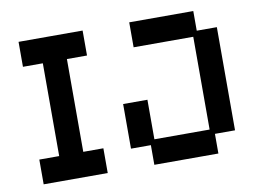

<svg xmlns="http://www.w3.org/2000/svg" viewBox="-72 -738 1146 856"><g transform="rotate(-10 501.5 -310.5)"><path d="M60 12V-100H150V-520H60V-633H350V-520H259V-100H350V12ZM561 12V-77H471V-279H581V-100H831V-520H561V-633H851V-544H942V-77H851V12Z"/></g></svg>

Font: Pixelify Sans Medium
Style: Regular
Weight: 500
Designer: Stefie Justprince
Foundry: Typecalism Foundryline
Version: Version 1.000;February 13, 2025;FontCreator 15.0.0.3015 64-b